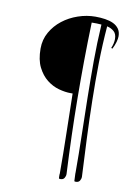

<svg xmlns="http://www.w3.org/2000/svg" viewBox="-76 -716 519 738"><g transform="rotate(10 183.5 -347.0)"><path d="M264.2 -640.1Q254.9 -641.1 245.4 -641.1Q235.8 -641.1 226.1 -641.1Q223.6 -562 222.9 -488.5Q222.2 -415 222.9 -343.3Q223.6 -271.5 225.8 -199.5Q228 -127.4 231.9 -50.8Q231.9 -42.5 227.3 -35.2Q222.7 -27.8 211.9 -27.8Q209.5 -27.8 207.8 -28.3Q206.1 -28.8 206.1 -29.8Q206.1 -30.3 205.8 -33Q205.6 -35.6 205.6 -38.8Q205.6 -42 205.6 -44.7Q205.6 -47.4 206.1 -47.9Q206.1 -125.5 204.3 -203.1Q202.6 -280.8 201.2 -359.9H192.9Q171.9 -359.9 147 -366.7Q122.1 -373.5 100.3 -390.6Q78.6 -407.7 64.2 -436.3Q49.8 -464.8 49.8 -508.8Q49.8 -543.9 66.2 -572.8Q82.5 -601.6 109.1 -622.3Q135.7 -643.1 169.2 -654.5Q202.6 -666 236.8 -666Q256.3 -666 274.4 -663.3Q292.5 -660.6 306.4 -654.1Q320.3 -647.5 328.6 -636Q336.9 -624.5 336.9 -606.9Q336.9 -598.1 333.3 -584.7Q329.6 -571.3 321.8 -556.2L316.9 -558.1Q320.8 -566.9 323 -576.4Q325.2 -585.9 325.2 -594.2Q325.2 -613.8 314.5 -623.5Q303.7 -633.3 287.1 -637.2Q281.2 -564.9 280 -492.7Q278.8 -420.4 280.3 -347.4Q281.7 -274.4 284.9 -200.2Q288.1 -126 292 -50.8Q292 -42.5 287.4 -35.2Q282.7 -27.8 272 -27.8Q269.5 -27.8 267.8 -28.3Q266.1 -28.8 266.1 -29.8Q266.1 -30.3 265.9 -35.4Q265.6 -40.5 265.4 -46.9Q265.1 -53.2 264.9 -58.3Q264.6 -63.5 265.1 -64Q265.1 -135.7 263.4 -207.8Q261.7 -279.8 260.5 -352.1Q259.3 -424.3 259.5 -496.3Q259.8 -568.4 264.2 -640.1Z"/></g></svg>

Font: Stalemate
Style: Regular
Weight: 400
Designer: Astigmatic (AOETI)
Foundry: Astigmatic (AOETI)
Version: Version 001.000